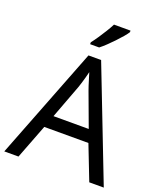

<svg xmlns="http://www.w3.org/2000/svg" viewBox="-168 -1050 975 1157"><g transform="rotate(20 319.5 -472.0)"><path d="M545 0 459 -221H176L91 0H0L279 -717H360L638 0ZM352 -517Q349 -525 342 -546Q335 -567 328.5 -589.5Q322 -612 318 -624Q313 -604 307.5 -583.5Q302 -563 296.5 -546Q291 -529 287 -517L206 -301H432ZM466 -934Q457 -920 440 -900Q423 -880 402.5 -858.5Q382 -837 361.5 -817.5Q341 -798 323 -784H265V-796Q280 -815 297.5 -841Q315 -867 332 -894.5Q349 -922 360 -944H466Z"/></g></svg>

Font: Noto Sans Kawi
Style: Regular
Weight: 400
Designer: Fadhl Haqq
Version: Version 1.000